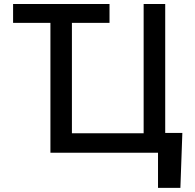

<svg xmlns="http://www.w3.org/2000/svg" viewBox="-20 -747 952 939"><path d="M515.6 -727.3V-635.3H331.7V-95.2H682.5V-727.3H788V-96.9H871.8L862.2 171.9H752.8V0H226.6V-635.3H44V-727.3Z"/></svg>

Font: Inter Zeller Medium
Style: Regular
Weight: 500
Designer: Rasmus Andersson; Joe Bland
Foundry: zeller
Version: Version 3.015;git-dec3a8cb1